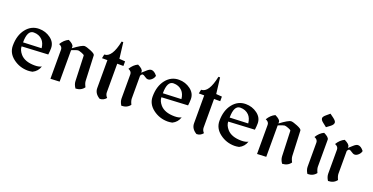

<svg xmlns="http://www.w3.org/2000/svg" viewBox="-26 -1347 3993 2053"><g transform="rotate(20 1971.0 -320.5)"><path d="M280.8 5.9Q186.5 5.9 112.8 -50Q39.1 -106 39.1 -190.9Q39.1 -308.6 96.9 -382.1Q154.8 -455.6 244.1 -455.6Q317.9 -455.6 375.5 -412.8Q433.1 -370.1 433.1 -303.7Q433.1 -269.5 427.7 -231L129.9 -215.3Q129.9 -172.9 166.5 -130.4Q218.3 -71.3 331.1 -71.3Q379.4 -71.3 407.2 -87.4Q388.7 -27.8 332 0Q301.3 5.9 280.8 5.9ZM337.9 -269.5Q332 -328.1 300.3 -360.8Q262.7 -399.4 202.1 -399.4Q129.9 -399.4 129.9 -260.7Z M641.1 -357.9V0L538.1 4.9V-326.7Q538.1 -360.4 498.5 -375.5Q531.2 -430.7 580.6 -453.1Q641.1 -423.8 641.1 -397V-379.4Q733.4 -448.7 763.2 -448.7Q783.7 -448.7 835.2 -427.7Q886.7 -406.7 887.7 -389.6L899.9 -102.5Q900.9 -76.2 921.4 -37.6Q889.6 8.8 825.7 11.7Q799.8 -24.9 798.3 -61.5L787.6 -349.6Q787.1 -358.9 756.3 -370.4Q725.6 -381.8 712.4 -381.8Q700.2 -381.8 641.1 -357.9Z M1042.5 -390.6H981L990.2 -435.5Q1078.1 -435.5 1117.7 -629.4H1136.2L1158.2 -447.8L1224.6 -442.9V-390.6H1154.3V-65.4Q1154.3 -34.2 1178.2 -9.8Q1150.4 25.9 1106 26.4Q1042.5 -11.2 1042.5 -72.8Z M1427.7 -353V-94.7Q1427.7 -68.4 1446.8 -29.3Q1413.1 16.1 1349.1 16.6Q1324.7 -21 1324.7 -58.1V-331.5Q1324.7 -365.2 1285.2 -380.4Q1317.9 -435.5 1367.2 -458Q1427.7 -428.7 1427.7 -401.9V-387.7L1474.1 -429.2Q1501 -453.6 1522 -453.6Q1554.2 -453.6 1587.9 -410.6Q1583 -385.3 1561.8 -365.5Q1540.5 -345.7 1519.5 -345.7Q1502 -345.7 1482.2 -360.6Q1462.4 -375.5 1450.7 -375.5Q1438.5 -375.5 1427.7 -353Z M1871.6 5.9Q1777.3 5.9 1703.6 -50Q1629.9 -106 1629.9 -190.9Q1629.9 -308.6 1687.7 -382.1Q1745.6 -455.6 1835 -455.6Q1908.7 -455.6 1966.3 -412.8Q2023.9 -370.1 2023.9 -303.7Q2023.9 -269.5 2018.6 -231L1720.7 -215.3Q1720.7 -172.9 1757.3 -130.4Q1809.1 -71.3 1921.9 -71.3Q1970.2 -71.3 1998 -87.4Q1979.5 -27.8 1922.9 0Q1892.1 5.9 1871.6 5.9ZM1928.7 -269.5Q1922.9 -328.1 1891.1 -360.8Q1853.5 -399.4 1793 -399.4Q1720.7 -399.4 1720.7 -260.7Z M2144 -390.6H2082.5L2091.8 -435.5Q2179.7 -435.5 2219.2 -629.4H2237.8L2259.8 -447.8L2326.2 -442.9V-390.6H2255.9V-65.4Q2255.9 -34.2 2279.8 -9.8Q2252 25.9 2207.5 26.4Q2144 -11.2 2144 -72.8Z M2631.8 5.9Q2537.6 5.9 2463.9 -50Q2390.1 -106 2390.1 -190.9Q2390.1 -308.6 2448 -382.1Q2505.9 -455.6 2595.2 -455.6Q2668.9 -455.6 2726.6 -412.8Q2784.2 -370.1 2784.2 -303.7Q2784.2 -269.5 2778.8 -231L2481 -215.3Q2481 -172.9 2517.6 -130.4Q2569.3 -71.3 2682.1 -71.3Q2730.5 -71.3 2758.3 -87.4Q2739.7 -27.8 2683.1 0Q2652.3 5.9 2631.8 5.9ZM2689 -269.5Q2683.1 -328.1 2651.4 -360.8Q2613.8 -399.4 2553.2 -399.4Q2481 -399.4 2481 -260.7Z M2992.2 -357.9V0L2889.2 4.9V-326.7Q2889.2 -360.4 2849.6 -375.5Q2882.3 -430.7 2931.6 -453.1Q2992.2 -423.8 2992.2 -397V-379.4Q3084.5 -448.7 3114.3 -448.7Q3134.8 -448.7 3186.3 -427.7Q3237.8 -406.7 3238.8 -389.6L3251 -102.5Q3252 -76.2 3272.5 -37.6Q3240.7 8.8 3176.8 11.7Q3150.9 -24.9 3149.4 -61.5L3138.7 -349.6Q3138.2 -358.9 3107.4 -370.4Q3076.7 -381.8 3063.5 -381.8Q3051.3 -381.8 2992.2 -357.9Z M3483.4 -516.1 3444.8 -546.4Q3411.1 -570.8 3411.1 -593.3Q3411.1 -611.3 3442.9 -637.2L3480 -668.5L3522.5 -637.2Q3556.2 -611.8 3556.2 -593.3Q3556.2 -569.8 3524.4 -546.4ZM3443.8 -326.7Q3443.8 -360.4 3404.3 -375.5Q3437 -430.7 3486.3 -453.1Q3546.9 -423.8 3546.9 -397V-89.8Q3546.9 -63.5 3565.9 -24.4Q3532.2 21 3468.3 21.5Q3443.8 -16.1 3443.8 -53.2Z M3779.3 -353V-94.7Q3779.3 -68.4 3798.3 -29.3Q3764.6 16.1 3700.7 16.6Q3676.3 -21 3676.3 -58.1V-331.5Q3676.3 -365.2 3636.7 -380.4Q3669.4 -435.5 3718.8 -458Q3779.3 -428.7 3779.3 -401.9V-387.7L3825.7 -429.2Q3852.5 -453.6 3873.5 -453.6Q3905.8 -453.6 3939.5 -410.6Q3934.6 -385.3 3913.3 -365.5Q3892.1 -345.7 3871.1 -345.7Q3853.5 -345.7 3833.7 -360.6Q3814 -375.5 3802.2 -375.5Q3790 -375.5 3779.3 -353Z"/></g></svg>

Font: Balgruf
Style: Regular
Weight: 500
Designer: Paul James MIller
Foundry: High-Logic / Made with FontCreator
Version: Version 1.201;March 28, 2021;FontCreator 13.0.0.2683 64-bit